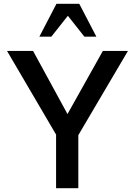

<svg xmlns="http://www.w3.org/2000/svg" viewBox="-20 -990 709 1010"><path d="M275 0H392V-279L653 -722H521L335 -390L154 -722H17L275 -282ZM187 -797H250L337 -907L424 -797H487L397 -970H277Z"/></svg>

Font: Perun Medium
Style: Regular
Weight: 500
Foundry: Copyright (c) Stefan Peev, Context Ltd, 2016
Version: Version 1.089